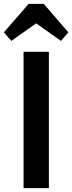

<svg xmlns="http://www.w3.org/2000/svg" viewBox="-54 -966 371 986"><path d="M67 0V-700H197V0ZM93 -946H171L297 -800L259 -756L132 -846L4 -756L-34 -800Z"/></svg>

Font: Zen Kaku Gothic Antique Black
Style: Regular
Weight: 900
Designer: Yoshimichi Ohira
Foundry: Positype
Version: Version 1.001